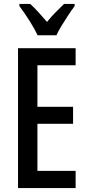

<svg xmlns="http://www.w3.org/2000/svg" viewBox="-20 -960 452 980"><path d="M366 0H72V-714H366V-627H171V-415H353V-328H171V-88H366ZM172 -780Q157 -812 130.5 -854Q104 -896 79 -929V-940H134Q152 -924 175 -899Q198 -874 220 -848Q244 -878 263.5 -897Q283 -916 307 -940H361V-929Q346 -909 328.5 -882.5Q311 -856 294.5 -829Q278 -802 268 -780Z"/></svg>

Font: Noto Sans Sinhala ExtraCondensed Medium
Style: Regular
Weight: 500
Width: 2
Designer: Jelle Bosma - Monotype Design Team
Foundry: Monotype Imaging Inc.
Version: Version 2.006; ttfautohint (v1.8.4.7-5d5b)